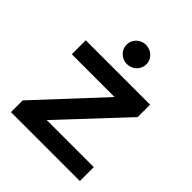

<svg xmlns="http://www.w3.org/2000/svg" viewBox="-193 -808 926 926"><g transform="rotate(45 270.0 -345.0)"><path d="M266 -690C229 -690 199 -661 199 -625C199 -589 229 -559 266 -559C304 -559 334 -589 334 -625C334 -661 304 -690 266 -690ZM35 0H505V-95H184L484 -415V-500H45V-405H337L35 -80Z"/></g></svg>

Font: Goli Medium
Style: Regular
Weight: 500
Designer: jaikishan Patel
Foundry: MagicType
Version: Version 1.000;Glyphs 3.2 (3242)